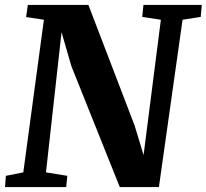

<svg xmlns="http://www.w3.org/2000/svg" viewBox="-24 -763 842 783"><path d="M-3.5 0 0 -46 71 -60 155 -682.5 82.5 -693.5 89.5 -743H336.5L525 -251L561.5 -130.5L632 -682.5L556 -694L561 -743H799L794.5 -694L720.5 -682.5L624 0H464.5L267 -493.5L227 -631.5L163.5 -60L250.5 -46L246 0Z"/></svg>

Font: Merriweather 28pt ExtraBold
Style: Italic
Weight: 800
Italic angle: -7.8°
Version: Version 2.101